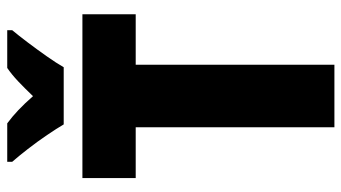

<svg xmlns="http://www.w3.org/2000/svg" viewBox="-232 -736 967 544"><g transform="rotate(-90 252.0 -463.5)"><path d="M341 0H164V-563H20V-714H484V-563H341ZM172 -767Q161 -786 142 -814Q123 -842 102 -869Q81 -896 66 -913V-927H175Q194 -913 212.5 -895.5Q231 -878 252 -854Q275 -878 294 -896Q313 -914 332 -927H439V-913Q424 -895 404 -868.5Q384 -842 365 -815Q346 -788 334 -767Z"/></g></svg>

Font: Noto Sans Bengali Condensed Black
Style: Regular
Weight: 900
Width: 3
Designer: Joana Ranito - Universal Thirst; Jelle Bosma - Monotype Design Team
Foundry: Universal Thirst ehf.
Version: Version 3.000; ttfautohint (v1.8.4.7-5d5b)